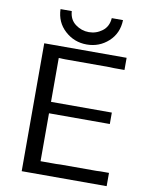

<svg xmlns="http://www.w3.org/2000/svg" viewBox="-96 -957 789 1026"><g transform="rotate(10 298.5 -444.5)"><path d="M94 0V-694H541V-628H484L459 -629H219L184 -630V-392H514V-330H184V-70H269L293 -71H487L509 -72H555V0ZM148 -889H209Q212 -843 245 -818.5Q278 -794 318 -794Q358 -794 390.5 -818.5Q423 -843 426 -889H487Q485 -817 435.5 -772Q386 -727 318 -727Q250 -727 200 -772.5Q150 -818 148 -889Z"/></g></svg>

Font: CMU Sans Serif
Style: Medium
Weight: 500
Version: Version 0.7.0